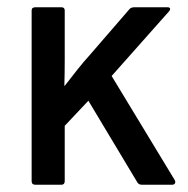

<svg xmlns="http://www.w3.org/2000/svg" viewBox="-20 -508 517 528"><path d="M77 0Q67 0 67 -10V-479Q67 -488 77 -488H149Q158 -488 158 -479V-411Q158 -377 158 -342Q158 -307 157 -272H158Q175 -294 192 -315.5Q209 -337 228 -358L337 -484Q342 -488 349 -488H441Q446 -488 447.5 -485Q449 -482 445 -477L287 -299L461 -12Q463 -7 461 -3.5Q459 0 453 0H370Q362 0 358 -6L223 -231L158 -162V-10Q158 0 149 0Z"/></svg>

Font: Sofia Sans Semi Condensed Medium
Style: Regular
Weight: 500
Designer: Botio Nikoltchev, Ani Petrova
Foundry: lettersoup
Version: Version 4.100